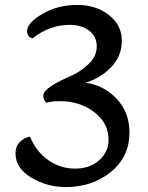

<svg xmlns="http://www.w3.org/2000/svg" viewBox="-20 -751 602 780"><path d="M328 -415Q404 -404 455 -348.5Q506 -293 506 -213Q506 -114 430.5 -52.5Q355 9 247 9Q171 9 107 -29.5Q43 -68 43 -128Q43 -158 62 -175.5Q81 -193 102 -196Q126 -136 175.5 -101Q225 -66 285 -66Q345 -66 383 -100Q421 -134 421 -183Q421 -251 363 -295.5Q305 -340 222 -340Q193 -340 169 -334Q156 -343 156 -362Q156 -381 190 -402.5Q224 -424 264.5 -441Q305 -458 339 -490Q373 -522 373 -562.5Q373 -603 342 -626.5Q311 -650 264 -650Q181 -650 112 -595Q90 -602 90 -625Q90 -658 152.5 -694.5Q215 -731 293 -731Q371 -731 423 -689.5Q475 -648 475 -586Q475 -524 433 -479.5Q391 -435 328 -415Z"/></svg>

Font: Laila Medium
Style: Regular
Weight: 500
Designer: Hitesh Malaviya
Foundry: Indian Type Foundry
Version: Version 1.302;PS 1.0;hotconv 1.0.78;makeotf.lib2.5.61930; tt